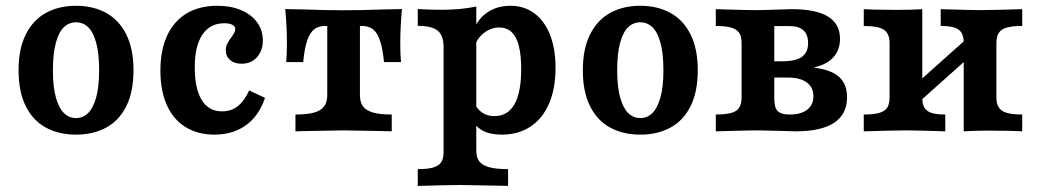

<svg xmlns="http://www.w3.org/2000/svg" viewBox="-20 -448 3537 655"><path d="M43.3 -208.1Q43.3 -281.4 68 -330.6Q92.6 -379.8 136.8 -404.1Q180.9 -428.3 239.4 -428.3Q297.8 -428.3 341.9 -404.1Q386.1 -379.8 410.8 -330.6Q435.4 -281.4 435.4 -208.1Q435.4 -134.9 410.8 -85.6Q386.1 -36.4 341.9 -12.6Q297.8 11.3 239.4 11.3Q180.9 11.3 136.8 -12.6Q92.6 -36.4 68 -85.6Q43.3 -134.9 43.3 -208.1ZM318.2 -208.1Q318.2 -265.5 308.1 -302.2Q298.1 -338.9 280.5 -355.4Q263 -371.9 239.4 -371.9Q215.7 -371.9 198.2 -355.4Q180.6 -338.9 170.6 -302.2Q160.5 -265.5 160.5 -208.1Q160.5 -152 170.6 -115.8Q180.6 -79.5 198.2 -62.3Q215.7 -45.2 239.4 -45.2Q263 -45.2 280.5 -62.3Q298.1 -79.5 308.1 -115.8Q318.2 -152 318.2 -208.1Z M527.2 -207.2Q527.2 -277 550.2 -326.6Q573.3 -376.2 616.8 -402.3Q660.3 -428.3 721.7 -428.3Q767.3 -428.3 802.5 -413.4Q837.7 -398.4 857.2 -371.7Q876.7 -345 876.7 -310.2Q876.7 -275.8 857 -253.2Q837.3 -230.6 803.9 -230.6Q779.7 -230.6 764.9 -243.2Q750.2 -255.9 750.2 -276Q750.2 -288.6 755.1 -298.6Q760 -308.5 769 -320.3Q775.7 -329.9 779.1 -336.2Q782.6 -342.5 782.6 -349.1Q782.6 -358.3 772.6 -363.5Q762.6 -368.7 745.4 -368.7Q696.6 -368.7 670.5 -329.8Q644.4 -290.9 644.4 -219.3Q644.4 -145.8 668 -107Q691.7 -68.1 737.4 -68.1Q768.4 -68.1 791 -85.7Q813.6 -103.3 830 -139.5L884.1 -114.2Q863.8 -53.2 819.2 -20.9Q774.6 11.3 711.6 11.3Q654.3 11.3 612.6 -14.7Q570.8 -40.8 549 -89.9Q527.2 -139.1 527.2 -207.2Z M1096.4 -123.4V-359.4H1088.3Q1066.8 -359.4 1052.2 -348.3Q1037.5 -337.2 1028.2 -310.4Q1018.9 -283.5 1014.3 -236.3H956.3Q958.8 -260.1 958.8 -302Q958.8 -327.2 957.4 -356.5Q956 -385.9 953.1 -417.1L1016.2 -415.8Q1088.8 -413 1151.7 -413Q1216.4 -413 1288.5 -415.8L1351.2 -417.1Q1348.3 -385.9 1346.9 -356.5Q1345.5 -327.2 1345.5 -302Q1345.5 -260.1 1348 -236.3H1290Q1285.4 -283.5 1276.1 -310.4Q1266.8 -337.2 1252.1 -348.3Q1237.5 -359.4 1216 -359.4H1207.9V-123.4Q1207.9 -99.1 1218.7 -84.8Q1229.4 -70.5 1253.1 -63.9Q1276.8 -57.3 1316.4 -57.3V0L1288.6 -0.8Q1178.4 -3.2 1152.6 -3.2Q1125.9 -3.2 1015.7 -0.8L987.9 0V-57.3Q1027.5 -57.3 1051.2 -63.9Q1074.9 -70.5 1085.6 -84.8Q1096.4 -99.1 1096.4 -123.4Z M1493.2 71V-288.8Q1493.2 -327.1 1473 -343.5Q1452.8 -359.8 1405.2 -359.8V-417.1Q1447.7 -414.6 1486.6 -414.6Q1553 -414.6 1604.8 -425.9V66.6Q1604.8 89.3 1615.4 102.9Q1626 116.4 1649.6 122.7Q1673.1 129 1713.3 129V186.3L1685.4 185.5Q1573.9 183.1 1548.6 183.1Q1514.7 183.1 1405.2 186.3V129Q1438.9 129 1458 123.4Q1477 117.7 1485.1 105.4Q1493.2 93.1 1493.2 71ZM1589 -43.6 1599.2 -94.3Q1610 -73.3 1626.9 -62.6Q1643.9 -51.9 1666.3 -51.9Q1712 -51.9 1735 -92.1Q1758 -132.3 1758 -213Q1758 -260.4 1749.9 -291.9Q1741.8 -323.5 1724.9 -338.9Q1708.1 -354.3 1683.1 -354.3Q1656 -354.3 1632.3 -336.5Q1608.7 -318.7 1599.6 -291.2L1594.4 -339.5Q1606.7 -380.2 1640.6 -404.3Q1674.6 -428.3 1721 -428.3Q1767.9 -428.3 1802.8 -402.7Q1837.6 -377 1856.4 -329.4Q1875.2 -281.7 1875.2 -216.6Q1875.2 -145.9 1853.1 -94.6Q1830.9 -43.3 1789.6 -16Q1748.3 11.3 1691.6 11.3Q1652 11.3 1626.6 -2.5Q1601.2 -16.3 1589 -43.6Z M1968.3 -208.1Q1968.3 -281.4 1993 -330.6Q2017.6 -379.8 2061.8 -404.1Q2105.9 -428.3 2164.4 -428.3Q2222.8 -428.3 2266.9 -404.1Q2311.1 -379.8 2335.8 -330.6Q2360.4 -281.4 2360.4 -208.1Q2360.4 -134.9 2335.8 -85.6Q2311.1 -36.4 2266.9 -12.6Q2222.8 11.3 2164.4 11.3Q2105.9 11.3 2061.8 -12.6Q2017.6 -36.4 1993 -85.6Q1968.3 -134.9 1968.3 -208.1ZM2243.2 -208.1Q2243.2 -265.5 2233.1 -302.2Q2223.1 -338.9 2205.5 -355.4Q2188 -371.9 2164.4 -371.9Q2140.7 -371.9 2123.2 -355.4Q2105.6 -338.9 2095.6 -302.2Q2085.5 -265.5 2085.5 -208.1Q2085.5 -152 2095.6 -115.8Q2105.6 -79.5 2123.2 -62.3Q2140.7 -45.2 2164.4 -45.2Q2188 -45.2 2205.5 -62.3Q2223.1 -79.5 2233.1 -115.8Q2243.2 -152 2243.2 -208.1Z M2509.9 -115.3V-301.4Q2509.9 -323.5 2501.8 -335.8Q2493.6 -348.1 2474.6 -353.8Q2455.6 -359.4 2421.9 -359.4V-416.7L2475.4 -415.1Q2530.1 -413.5 2560.2 -413.5Q2582.8 -413.5 2626 -415.1Q2659 -416.2 2681.8 -416.7Q2763.7 -416.7 2804.7 -391.5Q2845.6 -366.4 2845.6 -315.9Q2845.6 -277.9 2823.4 -253Q2801.3 -228.1 2759 -218.7V-217.1Q2797.4 -212 2821.7 -199.8Q2846 -187.5 2857.9 -166.8Q2869.7 -146.1 2869.7 -116.4Q2869.7 -58.4 2825.6 -29.2Q2781.5 0 2693.9 0Q2669.8 -0.4 2636.4 -1.6Q2597.1 -2.8 2564.1 -3.2Q2534.8 -3.2 2421.9 0V-57.3Q2471.8 -57.3 2490.9 -69.8Q2509.9 -82.3 2509.9 -115.3ZM2754.9 -119.5Q2754.9 -150.3 2732.2 -166.8Q2709.5 -183.4 2668 -183.4H2595.7V-238.7H2644.6Q2693.5 -238.7 2715.2 -253.7Q2736.8 -268.8 2736.8 -301.4Q2736.8 -330 2720.9 -344.5Q2705.1 -359 2673 -359H2611.9L2621.4 -367.1V-115.3Q2621.4 -92.3 2626.2 -80Q2630.9 -67.7 2642.5 -62.5Q2654.2 -57.3 2674.7 -57.3Q2712.3 -57.3 2733.6 -73.7Q2754.9 -90.2 2754.9 -119.5Z M3189.2 -359.4V-416.7Q3293.6 -413.5 3326.4 -413.5Q3357.7 -413.5 3467.2 -416.7V-359.4Q3433.8 -359.4 3414.9 -354Q3395.9 -348.6 3387.6 -336.3Q3379.2 -324.1 3379.2 -301.3V-115.3Q3379.2 -83.1 3398.6 -70.2Q3418 -57.3 3467.2 -57.3V0Q3447.4 -0.8 3426.7 -1.6L3354.9 -2.4Q3303.2 -2.4 3267.7 0V-301.4Q3267.7 -323.4 3260.2 -336Q3252.7 -348.6 3235.9 -354Q3219 -359.4 3189.2 -359.4ZM3014.7 -115.4V-301.4Q3014.7 -333.6 2995.3 -346.5Q2975.9 -359.4 2926.7 -359.4V-416.7Q2947.4 -415.9 2967.2 -415.1L3039.1 -414.3Q3090.8 -414.3 3126.3 -416.7V-115.2Q3126.3 -93.3 3133.7 -80.7Q3141.2 -68.1 3158.1 -62.7Q3175 -57.3 3204.8 -57.3V0Q3103.8 -3.2 3071.9 -3.2Q3039.6 -3.2 2926.7 0V-57.3Q2960.1 -57.3 2979.1 -62.7Q2998 -68.1 3006.4 -80.3Q3014.7 -92.6 3014.7 -115.4ZM3077.9 -137.4 3280.3 -318.1 3316 -279.3 3113.7 -98.6Z"/></svg>

Font: Playfair Micro SmCond SmLight
Style: Regular
Weight: 360
Width: 4
Designer: Claus Eggers Sørensen
Foundry: Claus Eggers Sørensen
Version: Version 2.100;Glyphs 3.2 (3219)